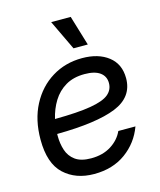

<svg xmlns="http://www.w3.org/2000/svg" viewBox="-111 -808 749 899"><g transform="rotate(-15 263.5 -358.5)"><path d="M234.4 11.7Q145 11.7 88.6 -40.8Q32.2 -93.3 32.2 -208.5Q32.2 -304.7 69.8 -376.2Q107.4 -447.8 172.1 -487.5Q236.8 -527.3 318.4 -527.3Q397 -527.3 445.3 -489.7Q493.7 -452.1 493.7 -383.3Q493.7 -292 400.1 -254.2Q306.6 -216.3 114.3 -214.4Q114.3 -209 114.3 -203.6Q114.3 -167.5 124.8 -135.3Q135.3 -103 162.6 -83Q189.9 -63 239.3 -63Q295.9 -63 336.2 -88.4Q376.5 -113.8 394.5 -153.8H477.5Q450.7 -80.1 387.7 -34.2Q324.7 11.7 234.4 11.7ZM122.6 -284.7Q234.4 -285.6 296.9 -296.4Q359.4 -307.1 384.8 -328.4Q410.2 -349.6 410.2 -382.3Q410.2 -415 384.8 -433.6Q359.4 -452.1 310.1 -452.1Q256.3 -452.1 218.3 -429.7Q180.2 -407.2 156.7 -369.1Q133.3 -331.1 122.6 -284.7ZM292 -582 222.7 -727.5H317.4L361.3 -582Z"/></g></svg>

Font: Inter Display
Style: Italic
Weight: 400
Italic angle: -9.39999°
Designer: Rasmus Andersson
Foundry: rsms
Version: Version 4.000;git-a52131595